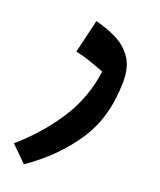

<svg xmlns="http://www.w3.org/2000/svg" viewBox="-51 -228 355 425"><g transform="rotate(10 126.5 -15.0)"><path d="M30 155 0 113Q56 80 100.5 33Q145 -14 165 -77Q147 -88 132.5 -96Q118 -104 101 -111L133 -185Q158 -174 179 -158.5Q200 -143 210.5 -120Q221 -97 215 -64Q200 19 151 70.5Q102 122 30 155Z"/></g></svg>

Font: Noto Sans Arabic Med
Style: Regular
Weight: 500
Designer: Monotype Design Team, Nadine Chahine, Nizar Qandah and Khaled Hosny
Foundry: Monotype Imaging Inc.
Version: Version 2.012; ttfautohint (v1.8.4.7-5d5b)